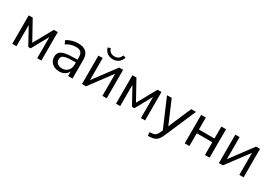

<svg xmlns="http://www.w3.org/2000/svg" viewBox="42 -1851 4473 3150"><g transform="rotate(30 2279.0 -275.5)"><path d="M87.9 -539.1H163.8L363.4 -177.4L563.6 -539.1H638.2V0H559.6V-442.9H582.8L386 -85.9H340.7L144.3 -442.9H167.2V0H87.9Z M789.1 -158.1Q789.1 -214.7 817.3 -247.1Q845.6 -279.4 912.3 -294.1Q979 -308.8 1098 -308.8H1159.3V-256H1099Q1010.3 -256 962 -246.7Q913.7 -237.4 893.9 -217Q874 -196.7 874 -160.2Q874 -112.7 907.2 -84.5Q940.3 -56.4 995 -56.4Q1038.5 -56.4 1072.4 -76Q1106.4 -95.7 1125.2 -131.4Q1144 -167.1 1144 -212.5V-357.2Q1144 -420.7 1115.2 -449.6Q1086.4 -478.6 1022.8 -478.6Q971.6 -478.6 925.9 -464.5Q880.2 -450.3 837.2 -420.9L808 -485.6Q848.5 -513.9 907.3 -530.9Q966.2 -548 1024.7 -548Q1127.6 -548 1178 -499.1Q1228.5 -450.3 1228.5 -351V0H1144.8V-120.7H1157.2Q1142.2 -61.2 1094.9 -25.9Q1047.6 9.3 979.4 9.3Q925 9.3 881.4 -12.1Q837.8 -33.6 813.4 -72Q789.1 -110.4 789.1 -158.1Z M1408.2 -539.1H1489.4V-82.2H1460.6L1801.5 -539.1H1876V0H1795.2V-456.9H1824.3L1483.4 0H1408.2ZM1472.8 -730.1 1520.9 -747.2Q1537.1 -701.3 1566.7 -679.7Q1596.2 -658.1 1641.4 -658.1Q1686.2 -658.1 1715.1 -679Q1744 -700 1764.6 -746.2L1811.6 -730.1Q1789.8 -666.9 1745.8 -635.4Q1701.9 -603.9 1641 -603.9Q1577.6 -603.9 1533.3 -637Q1488.9 -670 1472.8 -730.1Z M2052.7 -539.1H2128.7L2328.2 -177.4L2528.4 -539.1H2603V0H2524.4V-442.9H2547.6L2350.8 -85.9H2305.5L2109.1 -442.9H2132.1V0H2052.7Z M2708 -539.1H2796.6L3002.6 -57.3L2949.6 25.9ZM3256 -539.1 3022.6 3.5Q3019.3 11.4 3014.6 22.1Q2988 84.5 2966.2 117.7Q2944.5 151 2909.6 170.3Q2874.8 189.7 2817 193.4L2769 196.3L2762.5 129.2L2811.4 125.1Q2844 123.2 2864.4 109.9Q2884.9 96.6 2898.6 75Q2912.4 53.3 2929.2 13.4L3166.4 -539.1Z M3354.5 -539.1H3442.7V-312.9H3737.4V-539.1H3825.7V0H3737.4V-242.3H3442.7V0H3354.5Z M4002 -539.1H4083.1V-82.2H4054.3L4395.3 -539.1H4469.7V0H4388.9V-456.9H4418.1L4077.1 0H4002Z"/></g></svg>

Font: Min Sans VF VF
Style: Regular
Weight: 400
Designer: Jinseong-Kim, NotoSansCJK, Nunito
Foundry: Jinseong-Kim
Version: Version 1.420;Glyphs 3.1.2 (3151)